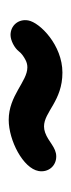

<svg xmlns="http://www.w3.org/2000/svg" viewBox="123 -612 167 454"><g transform="rotate(90 207.0 -385.5)"><path d="M28.8 -368.2C24.7 -345.5 40.5 -326.4 63.2 -326.4C75.9 -326.4 93.9 -335.5 102.2 -346.4C106.9 -352.7 115.2 -358.2 122.2 -361.8C128.1 -364.9 133.9 -366.2 139.8 -366.2C173.3 -366.2 206.4 -322.1 263.9 -322.1C312.8 -322.1 378.5 -356.3 384.9 -392.7C388.9 -415.5 373.2 -434.5 350.5 -434.5C328.7 -434.5 316.1 -416 294 -408.2C288.9 -406.4 284.1 -405.6 279.5 -405.6C245 -405.6 219.4 -449.1 152.1 -449.1C87.5 -449.1 33.7 -396 28.8 -368.2Z"/></g></svg>

Font: TudorRose
Style: Oblique
Weight: 500
Italic angle: 10°
Version: Version 001.000